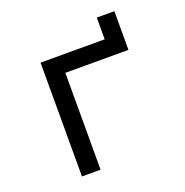

<svg xmlns="http://www.w3.org/2000/svg" viewBox="-120 -763 839 872"><g transform="rotate(-20 300.0 -327.5)"><path d="M130 0V-550H440V-655H525V-468H220V0Z"/></g></svg>

Font: JetBrainsMono NF
Style: Regular
Weight: 400
Designer: Philipp Nurullin, Konstantin Bulenkov
Foundry: JetBrains
Version: Version 2.251; ttfautohint (v1.8.3);Nerd Fonts 2.2.2